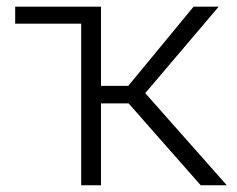

<svg xmlns="http://www.w3.org/2000/svg" viewBox="-20 -548 700 568"><path d="M360.4 -242.2H278.8V0H220.2V-478H24.9V-528.3H278.8V-293.9H359.4L552.7 -528.3H627L409.7 -272.5L650.9 0H573.7Z"/></svg>

Font: SteelSelectRoboto
Style: Regular
Weight: 300
Designer: Google
Version: Version 2.137; 2017